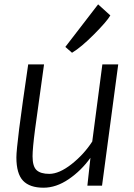

<svg xmlns="http://www.w3.org/2000/svg" viewBox="-20 -852 613 881"><path d="M310.5 -609.9 279.8 -636.7 430.2 -832 486.3 -781.2Q470.7 -753.9 411.4 -694.3Q352.1 -634.8 310.5 -609.9ZM380.9 0 395 -127.9Q352.5 -68.8 295.2 -29.8Q237.8 9.3 179.7 9.3Q116.2 9.3 85.7 -22.9Q55.2 -55.2 55.2 -129.9Q55.2 -158.2 67.9 -260.7Q81.5 -367.2 109.4 -556.6H182.1Q141.6 -265.1 141.1 -260.3Q129.4 -170.9 129.4 -134.8Q129.4 -88.4 147.9 -71.3Q166.5 -54.2 206.1 -54.2Q251.5 -54.2 308.1 -98.6Q364.7 -143.1 403.3 -202.6L449.7 -556.6H522.5L448.2 0Z"/></svg>

Font: HaufeMerriweatherSansLt
Style: Italic
Weight: 300
Designer: Eben Sorkin ( eben@eyebytes.com )
Foundry: Eben Sorkin
Version: Version 1.56